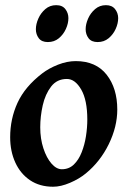

<svg xmlns="http://www.w3.org/2000/svg" viewBox="-20 -689 484 729"><path d="M425.3 -272.9Q425.3 -208 393.1 -141.8Q360.8 -75.7 306.2 -30.8Q280.8 -9.8 245.8 5.1Q210.9 20 181.6 20Q130.9 20 94.2 -4.6Q57.6 -29.3 38.1 -72Q18.6 -114.7 18.6 -168Q18.6 -237.8 46.6 -298.8Q74.7 -359.9 140.1 -410.2Q165.5 -429.7 200.2 -443.4Q234.9 -457 267.6 -457Q344.2 -457 384.8 -405.5Q425.3 -354 425.3 -272.9ZM311.5 -234.9Q311.5 -309.1 288.3 -349.1Q265.1 -389.2 233.9 -389.2Q196.3 -389.2 174.1 -360.4Q151.9 -331.5 142.3 -289.3Q132.8 -247.1 132.8 -205.6Q132.8 -162.1 144.8 -125.7Q156.7 -89.4 175.5 -67.9Q194.3 -46.4 214.8 -46.4Q241.7 -46.4 260.3 -64.2Q278.8 -82 290 -110.6Q301.3 -139.2 306.4 -171.9Q311.5 -204.6 311.5 -234.9ZM428.7 -620.1Q428.7 -600.1 419.2 -579.1Q409.7 -558.1 392.3 -543.7Q375 -529.3 350.6 -529.3Q327.1 -529.3 316.2 -543.9Q305.2 -558.6 305.2 -578.1Q305.2 -597.2 314.5 -618.4Q323.7 -639.6 341.1 -654.5Q358.4 -669.4 382.3 -669.4Q405.3 -669.4 417 -654.3Q428.7 -639.2 428.7 -620.1ZM239.7 -620.1Q239.7 -600.1 230.2 -579.1Q220.7 -558.1 203.4 -543.7Q186 -529.3 161.6 -529.3Q138.2 -529.3 127.2 -543.9Q116.2 -558.6 116.2 -578.1Q116.2 -597.2 125.5 -618.4Q134.8 -639.6 152.1 -654.5Q169.4 -669.4 193.4 -669.4Q216.8 -669.4 228.3 -654.3Q239.7 -639.2 239.7 -620.1Z"/></svg>

Font: Gentium Plus
Style: Bold Italic
Weight: 700
Italic angle: -8°
Designer: Victor Gaultney, Annie Olsen, Iska Routamaa, Becca Hirsbrunner
Foundry: SIL International
Version: Version 6.101